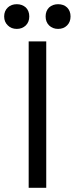

<svg xmlns="http://www.w3.org/2000/svg" viewBox="-57 -898 357 918"><path d="M80.1 0Q80.1 -174.8 80.1 -700.2Q100.6 -700.2 164.1 -700.2Q164.1 -525.4 164.1 0Q142.6 0 80.1 0ZM220.7 -759.8Q195.3 -759.8 177.7 -776.4Q161.1 -793 161.1 -819.3Q161.1 -845.7 177.7 -862.3Q195.3 -877.9 220.7 -877.9Q247.1 -877.9 263.7 -862.3Q280.3 -845.7 280.3 -819.3Q280.3 -793 263.7 -776.4Q247.1 -759.8 220.7 -759.8ZM23.4 -759.8Q-2.9 -759.8 -19.5 -776.4Q-37.1 -793 -37.1 -819.3Q-37.1 -845.7 -19.5 -862.3Q-2.9 -877.9 23.4 -877.9Q48.8 -877.9 66.4 -862.3Q83 -845.7 83 -819.3Q83 -793 66.4 -776.4Q48.8 -759.8 23.4 -759.8Z"/></svg>

Font: Kadena Space Grotesk
Style: Regular
Weight: 400
Designer: Florian Karsten
Version: Version 2.000